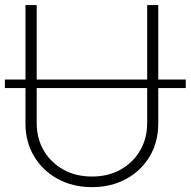

<svg xmlns="http://www.w3.org/2000/svg" viewBox="-30 -748 773 778"><path d="M722.7 -425.8V-391.1H-10.3V-425.8ZM342.8 10.3Q264.6 10.3 203.6 -23.2Q142.6 -56.6 107.9 -115Q73.2 -173.3 73.2 -247.1V-727.5H118.7V-249.5Q118.7 -187 147.2 -138.2Q175.8 -89.4 226.3 -61Q276.9 -32.7 342.8 -32.7Q408.7 -32.7 459 -61Q509.3 -89.4 537.8 -138.2Q566.4 -187 566.4 -249.5V-727.5H611.3V-247.1Q611.3 -172.9 576.9 -114.7Q542.5 -56.6 481.7 -23.2Q420.9 10.3 342.8 10.3Z"/></svg>

Font: Inter 20pt ExtraLight
Style: Regular
Weight: 250
Version: Version 4.001;git-66647c0bb